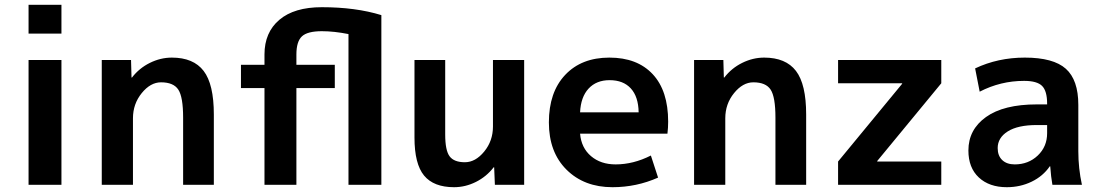

<svg xmlns="http://www.w3.org/2000/svg" viewBox="-20 -770 4587 800"><path d="M99 -630V-750H236V-630ZM99 0V-520H236V0Z M404 -520H526L528 -447H530Q560 -486 604.5 -508Q649 -530 696 -530Q786 -530 828.5 -474.5Q871 -419 871 -293V0H743V-280Q743 -366 723 -396.5Q703 -427 651 -427Q607 -427 570.5 -382Q534 -337 534 -277V0H404Z M1432 -628Q1372 -640 1321 -640Q1261 -640 1238 -618.5Q1215 -597 1215 -543V-500H1375V-403H1215V0H1082V-403H984V-500H1082V-543Q1082 -635 1144 -687.5Q1206 -740 1321 -740Q1462 -740 1569 -707V0H1432Z M1835 -520V-210Q1835 -143 1853.5 -118.5Q1872 -94 1917 -94Q1961 -94 1997.5 -138.5Q2034 -183 2034 -243V-520H2164V0H2042L2039 -73H2037Q2007 -34 1963 -12Q1919 10 1872 10Q1787 10 1747 -38.5Q1707 -87 1707 -197V-520Z M2397 -302H2641Q2640 -367 2608.5 -401.5Q2577 -436 2520 -436Q2465 -436 2432.5 -401Q2400 -366 2397 -302ZM2397 -213Q2402 -154 2442.5 -119.5Q2483 -85 2545 -85Q2619 -85 2692 -122L2722 -30Q2632 10 2532 10Q2414 10 2340.5 -63Q2267 -136 2267 -260Q2267 -386 2335 -458Q2403 -530 2519 -530Q2635 -530 2699.5 -461Q2764 -392 2764 -263Q2764 -238 2761 -213Z M2872 -520H2994L2996 -447H2998Q3028 -486 3072.5 -508Q3117 -530 3164 -530Q3254 -530 3296.5 -474.5Q3339 -419 3339 -293V0H3211V-280Q3211 -366 3191 -396.5Q3171 -427 3119 -427Q3075 -427 3038.5 -382Q3002 -337 3002 -277V0H2872Z M3635 -97H3902V0H3472V-97L3739 -421V-423H3472V-520H3902V-423L3635 -99Z M4250 -530Q4369 -530 4421 -483.5Q4473 -437 4473 -333V-140Q4473 -69 4488 0H4365Q4359 -33 4356 -77H4354Q4326 -36 4278.5 -13Q4231 10 4175 10Q4102 10 4058.5 -30.5Q4015 -71 4015 -143Q4015 -230 4088.5 -282.5Q4162 -335 4300 -335H4343V-338Q4343 -391 4322 -412Q4301 -433 4247 -433Q4149 -433 4062 -388L4043 -485Q4138 -530 4250 -530ZM4137 -153Q4137 -121 4156 -103Q4175 -85 4208 -85Q4265 -85 4304 -122Q4343 -159 4343 -215V-249H4300Q4221 -249 4179 -222.5Q4137 -196 4137 -153Z"/></svg>

Font: Mplus 1p Bold
Style: Bold
Weight: 700
Version: Version 1.061